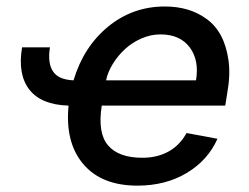

<svg xmlns="http://www.w3.org/2000/svg" viewBox="-20 -573 782 604"><path d="M49.4 -424H137.1Q129.3 -374.6 146.7 -348.4Q164.1 -322.1 211.3 -320.3Q242.9 -425.8 320.1 -489.2Q397.4 -552.6 498.6 -552.6Q536.9 -552.6 569.8 -543Q602.6 -533.4 630.7 -512.8Q658.7 -492.2 675.6 -460Q692.5 -427.9 698.9 -382.6Q705.3 -337.4 694.6 -278.4L688.6 -240.8H300.1Q286.6 -154.8 319.8 -115.8Q353 -76.7 427.9 -76.7Q474.8 -76.7 510.3 -96.4Q545.8 -116.1 566.8 -154.5L664.1 -136.4Q634.2 -68.9 567.5 -28.9Q500.7 11 412.3 11Q299.4 11 241.8 -57Q184.3 -125 195.7 -240.8Q109.4 -243.3 72.3 -291.2Q35.2 -339.1 49.4 -424ZM313.6 -320.3H596.6Q607.2 -383.5 576.7 -424.2Q546.2 -464.8 484.7 -464.8Q454.5 -464.8 425.4 -452.2Q396.3 -439.6 373.9 -419.2Q351.6 -398.8 335.4 -372.9Q319.2 -346.9 313.6 -320.3Z"/></svg>

Font: Karasuma Gothic
Style: Medium Italic
Weight: 500
Italic angle: 9.39998°
Designer: Rasmus Andersson / Ryoko Nishizuka
Foundry: Genbu
Version: Version 1.00